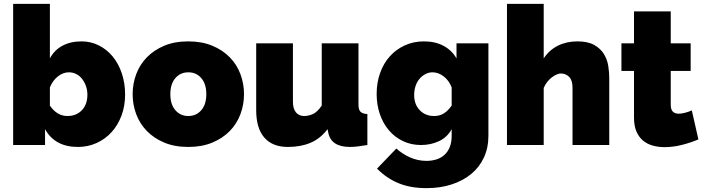

<svg xmlns="http://www.w3.org/2000/svg" viewBox="-20 -750 3639 993"><path d="M383 10Q264 10 213 -82V0H48V-730H238V-448Q261 -491 303 -513.5Q345 -536 402 -536Q450 -536 491.5 -515Q533 -494 563 -457.5Q593 -421 610 -370.5Q627 -320 627 -261Q627 -202 608.5 -152.5Q590 -103 557.5 -67Q525 -31 480 -10.5Q435 10 383 10ZM328 -150Q375 -150 403.5 -180Q432 -210 432 -260Q432 -284 424.5 -305Q417 -326 404.5 -342Q392 -358 374.5 -367Q357 -376 336 -376Q306 -376 279 -354.5Q252 -333 238 -298V-204Q275 -150 328 -150Z M954 10Q883 10 829.5 -12.5Q776 -35 739.5 -72.5Q703 -110 684.5 -159.5Q666 -209 666 -263Q666 -317 684.5 -366.5Q703 -416 739.5 -453.5Q776 -491 829.5 -513.5Q883 -536 954 -536Q1024 -536 1078 -513.5Q1132 -491 1168.5 -453.5Q1205 -416 1223.5 -366.5Q1242 -317 1242 -263Q1242 -209 1223.5 -159.5Q1205 -110 1168.5 -72.5Q1132 -35 1078 -12.5Q1024 10 954 10ZM861 -263Q861 -210 887 -180Q913 -150 954 -150Q995 -150 1021 -180Q1047 -210 1047 -263Q1047 -316 1021 -346Q995 -376 954 -376Q913 -376 887 -346Q861 -316 861 -263Z M1469 10Q1389 10 1347 -38.5Q1305 -87 1305 -180V-526H1495V-223Q1495 -188 1510.5 -169Q1526 -150 1553 -150Q1575 -150 1598 -160Q1621 -170 1644 -204V-526H1834V-210Q1834 -183 1844 -172.5Q1854 -162 1880 -160V0Q1851 5 1829 7.5Q1807 10 1790 10Q1693 10 1678 -63L1674 -82Q1637 -33 1586 -11.5Q1535 10 1469 10Z M2157 0Q2106 0 2063.5 -20.5Q2021 -41 1991 -76.5Q1961 -112 1944.5 -160Q1928 -208 1928 -264Q1928 -323 1946 -373Q1964 -423 1996.5 -459Q2029 -495 2074 -515.5Q2119 -536 2173 -536Q2230 -536 2273 -513.5Q2316 -491 2341 -448V-526H2506V-48Q2506 14 2483 64Q2460 114 2418 149Q2376 184 2317 203.5Q2258 223 2186 223Q2102 223 2040 197Q1978 171 1930 122L2030 18Q2059 45 2099.5 63.5Q2140 82 2186 82Q2212 82 2235.5 75Q2259 68 2277 52.5Q2295 37 2305.5 12Q2316 -13 2316 -48V-82Q2293 -40 2250.5 -20Q2208 0 2157 0ZM2225 -150Q2254 -150 2275.5 -163.5Q2297 -177 2316 -204V-298Q2302 -334 2274.5 -355Q2247 -376 2217 -376Q2197 -376 2179.5 -366.5Q2162 -357 2149 -341.5Q2136 -326 2129 -304.5Q2122 -283 2122 -259Q2122 -210 2151 -180Q2180 -150 2225 -150Z M3131 0H2941V-296Q2941 -335 2923.5 -352.5Q2906 -370 2880 -370Q2871 -370 2858.5 -364.5Q2846 -359 2833.5 -349.5Q2821 -340 2810 -326Q2799 -312 2792 -295V0H2602V-730H2792V-448Q2820 -491 2865 -513.5Q2910 -536 2966 -536Q3021 -536 3054 -517Q3087 -498 3104 -469.5Q3121 -441 3126 -408Q3131 -375 3131 -346Z M3592 -29Q3552 -12 3506.5 -0.5Q3461 11 3417 11Q3385 11 3356 3Q3327 -5 3305.5 -23Q3284 -41 3271.5 -70Q3259 -99 3259 -142V-383H3194V-526H3259V-691H3449V-526H3552V-383H3449V-209Q3449 -183 3460 -172.5Q3471 -162 3490 -162Q3504 -162 3522 -166.5Q3540 -171 3558 -179Z"/></svg>

Font: Raleway
Style: Heavy
Weight: 900
Designer: Matt McInerney, Pablo Impallari, Rodrigo Fuenzalida
Foundry: Matt McInerney, Pablo Impallari, Rodrigo Fuenzalida
Version: Version 2.001; ttfautohint (v0.8) -G 200 -r 50